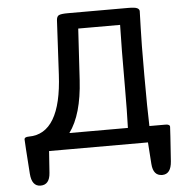

<svg xmlns="http://www.w3.org/2000/svg" viewBox="-56 -705 896 921"><g transform="rotate(-5 392.5 -245.0)"><path d="M688 161.6Q644.5 161.6 640.6 104.5L633.3 0H157.2L149.9 104.5Q146 161.6 102.5 161.6Q60.1 161.6 55.7 100.1Q44.9 -53.7 44.9 -65.4Q44.9 -77.6 66.4 -77.6Q221.2 -77.6 235.8 -361.3L249.5 -621.1Q250.5 -640.1 261.2 -645.5Q272 -650.9 304.2 -650.9H595.2Q627.4 -650.9 638.2 -645.5Q648.9 -640.1 648.9 -630.4Q648.9 -609.9 646.5 -550Q644 -490.2 644 -323.2Q644 -159.2 647 -77.6H724.1Q745.6 -77.6 745.6 -65.4Q745.6 -53.7 734.9 100.1Q730.5 161.6 688 161.6ZM543.5 -77.6Q546.4 -161.1 546.4 -267.6Q546.4 -470.7 549.3 -573.2H347.7L333 -326.2Q323.2 -161.1 261.7 -77.6Z"/></g></svg>

Font: Bainsley
Style: Regular
Weight: 400
Designer: Paul James MIller
Foundry: High-Logic / Made with FontCreator
Version: Version 1.411;March 28, 2021;FontCreator 13.0.0.2683 64-bit